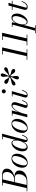

<svg xmlns="http://www.w3.org/2000/svg" viewBox="2249 -3126 1082 5710"><g transform="rotate(-90 2790.0 -271.0)"><path d="M264.5 0H-45V-19.5H49.5L215 -730.5H130V-750H410Q531 -750 580.5 -715Q630 -680 630 -605Q630 -552.5 598.5 -506.5Q567 -460.5 513 -428.5Q459 -396.5 392 -386.5Q479 -380 527 -343.8Q575 -307.5 575 -240Q575 -165 533 -111.2Q491 -57.5 420.5 -28.8Q350 0 264.5 0ZM410 -730.5H310.5L232 -395H335Q363.5 -395 397.2 -408.5Q431 -422 461.2 -449.2Q491.5 -476.5 511 -517.8Q530.5 -559 530.5 -615Q530.5 -667 502.5 -698.8Q474.5 -730.5 410 -730.5ZM341 -375H227.5L144.5 -19.5H264.5Q325 -19.5 370.2 -52.8Q415.5 -86 440.2 -140.8Q465 -195.5 465 -260Q465 -327 431.5 -351Q398 -375 341 -375Z M806 10Q730.5 10 694 -36Q657.5 -82 657.5 -149.5Q657.5 -215 679.2 -273Q701 -331 738.8 -375.2Q776.5 -419.5 824.5 -444.8Q872.5 -470 925.5 -470Q1001.5 -470 1037.8 -423.8Q1074 -377.5 1074 -310Q1074 -244.5 1052.2 -186.5Q1030.5 -128.5 993 -84.2Q955.5 -40 907.2 -15Q859 10 806 10ZM801 -9.5Q834 -9.5 864.2 -32.2Q894.5 -55 920 -93.2Q945.5 -131.5 964.5 -178.8Q983.5 -226 994.2 -275.8Q1005 -325.5 1005 -370Q1005 -407 986.8 -428.5Q968.5 -450 930.5 -450Q897.5 -450 867.5 -427.2Q837.5 -404.5 811.8 -366.2Q786 -328 767 -280.8Q748 -233.5 737.2 -183.8Q726.5 -134 726.5 -89.5Q726.5 -52.5 744.8 -31Q763 -9.5 801 -9.5Z M1637.5 -153Q1605.5 -67 1572 -28.5Q1538.5 10 1488 10Q1453 10 1436.5 -9Q1420 -28 1420 -58Q1420 -62 1420.2 -69.5Q1420.5 -77 1422 -85L1427.5 -115.5Q1399 -62 1358.8 -26Q1318.5 10 1271 10Q1206 10 1175 -33.8Q1144 -77.5 1144 -152.5Q1144 -210 1165.8 -266.2Q1187.5 -322.5 1223.5 -368.5Q1259.5 -414.5 1302.2 -442.2Q1345 -470 1387.5 -470Q1436 -470 1457.2 -436Q1478.5 -402 1482 -351.5L1583.5 -730.5H1501V-750H1669L1483 -52Q1481 -44.5 1481 -36Q1481 -28 1485.5 -21.5Q1490 -15 1501.5 -15Q1534 -15 1561.2 -49Q1588.5 -83 1618.5 -159.5ZM1467 -324Q1467 -378.5 1451 -411.2Q1435 -444 1398.5 -444Q1372.5 -444 1347 -422.5Q1321.5 -401 1298.5 -365.5Q1275.5 -330 1258 -286.5Q1240.5 -243 1230.5 -198.5Q1220.5 -154 1220.5 -115Q1220.5 -19 1285.5 -19Q1320.5 -19 1353 -47.5Q1385.5 -76 1411.2 -121.8Q1437 -167.5 1452 -220.8Q1467 -274 1467 -324Z M1841 10Q1765.5 10 1729 -36Q1692.5 -82 1692.5 -149.5Q1692.5 -215 1714.2 -273Q1736 -331 1773.8 -375.2Q1811.5 -419.5 1859.5 -444.8Q1907.5 -470 1960.5 -470Q2036.5 -470 2072.8 -423.8Q2109 -377.5 2109 -310Q2109 -244.5 2087.2 -186.5Q2065.5 -128.5 2028 -84.2Q1990.5 -40 1942.2 -15Q1894 10 1841 10ZM1836 -9.5Q1869 -9.5 1899.2 -32.2Q1929.5 -55 1955 -93.2Q1980.5 -131.5 1999.5 -178.8Q2018.5 -226 2029.2 -275.8Q2040 -325.5 2040 -370Q2040 -407 2021.8 -428.5Q2003.5 -450 1965.5 -450Q1932.5 -450 1902.5 -427.2Q1872.5 -404.5 1846.8 -366.2Q1821 -328 1802 -280.8Q1783 -233.5 1772.2 -183.8Q1761.5 -134 1761.5 -89.5Q1761.5 -52.5 1779.8 -31Q1798 -9.5 1836 -9.5Z M2273 -440.5H2206.5V-460H2360L2308.5 -261.5Q2334 -315 2367 -362.8Q2400 -410.5 2437.2 -440Q2474.5 -469.5 2512 -469.5Q2555.5 -469.5 2578.2 -448.8Q2601 -428 2605.2 -393.8Q2609.5 -359.5 2597.5 -319.5L2516.5 -52.5Q2513.5 -43.5 2513.5 -34.5Q2513.5 -15.5 2532.5 -15.5Q2567.5 -15.5 2594.2 -49.2Q2621 -83 2651.5 -159.5L2670 -153Q2638 -67 2604 -28.5Q2570 10 2514.5 10Q2436.5 10 2436.5 -52Q2436.5 -62.5 2438.5 -72.8Q2440.5 -83 2443 -89.5L2512 -308Q2530.5 -366 2529.2 -403.2Q2528 -440.5 2489 -440.5Q2466 -440.5 2436.5 -415.8Q2407 -391 2376.5 -348.8Q2346 -306.5 2320 -253.5Q2294 -200.5 2277.5 -144L2240 0H2157.5Z M2869 -700Q2869 -725 2886.5 -742.5Q2904 -760 2928.5 -760Q2953.5 -760 2971.2 -742.5Q2989 -725 2989 -700Q2989 -675.5 2971.2 -657.5Q2953.5 -639.5 2928.5 -639.5Q2904 -639.5 2886.5 -657.5Q2869 -675.5 2869 -700ZM2973.5 -153Q2941 -67 2907.5 -28.5Q2874 10 2819.5 10Q2780.5 10 2762.2 -7.2Q2744 -24.5 2744 -53Q2744 -68.5 2748.5 -85L2850.5 -440.5H2777.5V-460H2934L2819 -52Q2817 -45 2817 -36Q2817 -27.5 2821.2 -21.2Q2825.5 -15 2837 -15Q2870.5 -15 2897.2 -48.8Q2924 -82.5 2954.5 -159.5Z M3288 -327Q3297.5 -361.5 3311 -386.5Q3324.5 -411.5 3337.8 -437.2Q3351 -463 3359.5 -500.5Q3319.5 -476 3294.5 -455Q3269.5 -434 3248.5 -414Q3227.5 -394 3200 -372Q3176 -355.5 3149.2 -351.8Q3122.5 -348 3107.5 -375Q3094 -399 3108.5 -422Q3123 -445 3151.5 -457Q3184.5 -470.5 3214.2 -475.5Q3244 -480.5 3276.8 -489Q3309.5 -497.5 3352 -520Q3322 -536.5 3303.8 -542.8Q3285.5 -549 3271.8 -551.5Q3258 -554 3242.2 -557.5Q3226.5 -561 3202 -571.5Q3173 -584 3158.8 -608.5Q3144.5 -633 3158 -657Q3172.5 -683.5 3200 -683.5Q3227.5 -683.5 3253 -667Q3274 -650 3283.5 -634.5Q3293 -619 3300.5 -603.2Q3308 -587.5 3321.8 -570.5Q3335.5 -553.5 3365.5 -534.5Q3371.5 -571 3371.5 -593.5Q3371.5 -616 3368.8 -633Q3366 -650 3363.2 -668Q3360.5 -686 3360.5 -713Q3360.5 -748.5 3375.2 -770.2Q3390 -792 3416 -792Q3442.5 -792 3455 -769.5Q3467.5 -747 3458 -713Q3448.5 -678 3434.8 -653.2Q3421 -628.5 3408 -602.5Q3395 -576.5 3386.5 -538.5Q3426.5 -563 3451.5 -584.2Q3476.5 -605.5 3497.5 -625.8Q3518.5 -646 3546 -668Q3570 -684.5 3597 -688.2Q3624 -692 3639 -665Q3652.5 -641 3638 -618Q3623.5 -595 3595 -583Q3561.5 -569.5 3531.8 -564.2Q3502 -559 3469 -550.5Q3436 -542 3393 -519Q3423 -502.5 3441.5 -496.2Q3460 -490 3473.8 -487.8Q3487.5 -485.5 3503.2 -482.2Q3519 -479 3544 -469Q3573.5 -456.5 3587.5 -431.8Q3601.5 -407 3588 -383Q3574 -357.5 3546.5 -359Q3519 -360.5 3495 -376Q3474 -393 3464.2 -408Q3454.5 -423 3446.5 -438Q3438.5 -453 3424.2 -469Q3410 -485 3380.5 -504Q3374.5 -468.5 3374.5 -446Q3374.5 -423.5 3377.2 -406.5Q3380 -389.5 3382.8 -371.5Q3385.5 -353.5 3385.5 -327Q3385.5 -292 3371 -270Q3356.5 -248 3330 -248Q3304 -248 3291.2 -270.8Q3278.5 -293.5 3288 -327Z M3865 -19.5H3975.5L4136 -730.5H4023V-750H4236L4070.5 -19.5H4179.5V0H3865Z M4299.5 -19.5H4410L4570.5 -730.5H4457.5V-750H4670.5L4505 -19.5H4614V0H4299.5Z M4655 230.5H4732.5L4912.5 -440.5H4845.5V-460H4984.5L4956 -339.5Q4984.5 -395 5025.5 -432.5Q5066.5 -470 5115.5 -470Q5180.5 -470 5211.5 -426.2Q5242.5 -382.5 5242.5 -307.5Q5242.5 -250 5220.5 -193.8Q5198.5 -137.5 5162.8 -91.5Q5127 -45.5 5084 -17.8Q5041 10 4999 10Q4948.5 10 4927.8 -26.2Q4907 -62.5 4904 -114L4812.5 230.5H4894.5V250H4655ZM4919.5 -136Q4919.5 -81.5 4935.8 -48.8Q4952 -16 4987.5 -16Q5013.5 -16 5039.2 -37.5Q5065 -59 5087.8 -94.5Q5110.5 -130 5128 -173.8Q5145.5 -217.5 5155.8 -262.8Q5166 -308 5166 -347.5Q5166 -391.5 5149.8 -416.2Q5133.5 -441 5101 -441Q5066 -441 5033.5 -412.5Q5001 -384 4975.2 -338.2Q4949.5 -292.5 4934.5 -239.2Q4919.5 -186 4919.5 -136Z M5616 -163Q5584 -80.5 5540.5 -35.2Q5497 10 5438 10Q5391.5 10 5370.5 -11Q5349.5 -32 5349.5 -58Q5349.5 -77 5358.5 -110L5448 -440H5353V-460H5453.5L5480.5 -560H5560.5L5533 -460H5623V-440H5527.5L5422.5 -59Q5421 -53.5 5419.5 -47Q5418 -40.5 5418 -33.5Q5418 -15 5449 -15Q5491 -15 5528.8 -54.5Q5566.5 -94 5597 -169Z"/></g></svg>

Font: Bodoni* 11pt
Style: Italic
Weight: 400
Italic angle: -13°
Version: Version 2.3